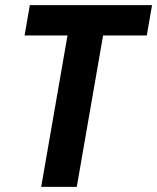

<svg xmlns="http://www.w3.org/2000/svg" viewBox="-20 -731 615 751"><path d="M403.8 -710.9 280.3 0H141.1L264.6 -710.9ZM574.7 -710.9 554.2 -592.3H76.2L96.7 -710.9Z"/></svg>

Font: Roboto Condensed
Style: Bold Italic
Weight: 700
Italic angle: -12°
Designer: Christian Robertson
Foundry: Google
Version: Version 3.0